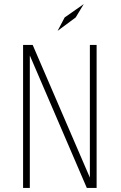

<svg xmlns="http://www.w3.org/2000/svg" viewBox="-20 -920 590 940"><path d="M93 0V-700H140L420 -50.5V-700H453V0H405L126 -648.5V0ZM262 -769 296.5 -834.5 390 -900 350.5 -834.5Z"/></svg>

Font: Trispace SemiCondensed Thin
Style: Regular
Weight: 100
Width: 4
Designer: Tyler Finck
Foundry: Etcetera Type Company
Version: Version 1.210; ttfautohint (v1.8.3)